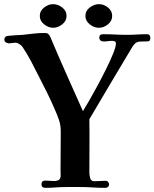

<svg xmlns="http://www.w3.org/2000/svg" viewBox="-20 -901 745 926"><path d="M705 -718Q705 -702 693.5 -701.5Q682 -701 671 -701Q664 -701 655 -700.5Q646 -700 640 -697Q634 -695 626.5 -686Q619 -677 616 -671Q564 -585 513 -498.5Q462 -412 411 -326Q412 -262 411.5 -197.5Q411 -133 411 -69Q411 -56 415 -41.5Q419 -27 435 -27Q449 -27 462.5 -28Q476 -29 489 -29Q497 -29 501.5 -23.5Q506 -18 506 -11Q506 -4 500.5 0.5Q495 5 489 5Q458 5 427 3Q396 1 365 1Q335 1 305.5 1Q276 1 247 3Q235 4 223 4.5Q211 5 199 5Q180 5 180 -12Q180 -30 198 -30Q209 -30 219 -29Q229 -28 239 -28Q260 -28 266.5 -35.5Q273 -43 272.5 -56Q272 -69 272 -84L273 -267Q273 -298 264.5 -322.5Q256 -347 244 -374Q226 -416 205.5 -457Q185 -498 164 -539Q147 -573 128.5 -608Q110 -643 89 -674Q84 -682 73.5 -688.5Q63 -695 53 -695Q46 -695 38 -693.5Q30 -692 22 -692Q14 -692 7.5 -697Q1 -702 1 -710Q1 -726 18 -728Q36 -730 54 -731Q72 -732 90 -733Q116 -736 142.5 -739Q169 -742 195 -742Q207 -742 212.5 -737.5Q218 -733 223 -722Q261 -632 300.5 -543Q340 -454 380 -365Q389 -379 408 -412Q427 -445 449.5 -486.5Q472 -528 492.5 -569.5Q513 -611 526 -643.5Q539 -676 539 -690Q539 -699 533.5 -701.5Q528 -704 520 -704Q510 -704 500.5 -702.5Q491 -701 481 -701Q459 -701 459 -720Q459 -736 477 -736Q506 -736 535 -734.5Q564 -733 593 -733Q617 -733 641 -734.5Q665 -736 689 -736Q705 -736 705 -718ZM301 -824Q301 -800 280 -783.5Q259 -767 236 -767Q214 -767 193 -783.5Q172 -800 172 -824Q172 -849 193 -865Q214 -881 236 -881Q259 -881 280 -865Q301 -849 301 -824ZM521 -824Q521 -800 500.5 -783.5Q480 -767 457 -767Q434 -767 413 -783.5Q392 -800 392 -824Q392 -849 413 -865Q434 -881 457 -881Q480 -881 500.5 -865Q521 -849 521 -824Z"/></svg>

Font: Kaisei Tokumin
Style: Bold
Weight: 700
Designer: Font-Kai, 金井和夫
Foundry: KAZUO KANAI
Version: Version 5.003